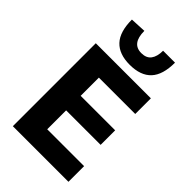

<svg xmlns="http://www.w3.org/2000/svg" viewBox="-286 -1071 1167 1167"><g transform="rotate(45 298.0 -487.5)"><path d="M70 0V-713H543.5V-578.5H231V-422H527.5V-297H231V-134.5H548V0ZM308 -766Q216.5 -766 170 -815.8Q123.5 -865.5 123.5 -970L225.5 -975Q225.5 -866 308 -866Q351 -866 371.2 -893Q391.5 -920 391.5 -970H494Q494 -865.5 447.8 -815.8Q401.5 -766 308 -766Z"/></g></svg>

Font: Commissioner
Style: Bold
Weight: 700
Designer: Kostas Bartsokas
Foundry: Kostas Bartsokas
Version: Version 1.000; ttfautohint (v1.8.3)